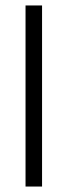

<svg xmlns="http://www.w3.org/2000/svg" viewBox="-20 -683 248 703"><path d="M73.5 0V-663H134V0Z"/></svg>

Font: Anek Tamil Light
Style: Regular
Weight: 300
Designer: Aadarsh Rajan (Tamil), Yesha Goshar (Latin)
Foundry: Ek Type
Version: Version 1.003